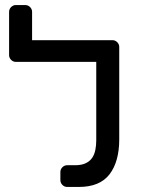

<svg xmlns="http://www.w3.org/2000/svg" viewBox="-20 -730 565 760"><path d="M361 -485H43Q32 -485 24 -493Q16 -501 16 -512V-683Q16 -694 24 -702Q32 -710 43 -710H80Q91 -710 99 -702Q107 -694 107 -683V-571H425Q436 -571 444 -563Q452 -555 452 -544V-179Q452 -90 413.5 -40Q375 10 292 10H246Q235 10 227 2Q219 -6 219 -17V-49Q219 -60 227 -68Q235 -76 246 -76H277Q303 -76 319.5 -84Q336 -92 345 -105.5Q354 -119 357.5 -137Q361 -155 361 -174Z"/></svg>

Font: Rubik
Style: Regular
Weight: 400
Designer: Hubert & Fischer
Foundry: Hubert & Fischer
Version: Version 1.002; ttfautohint (v1.6)